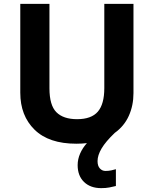

<svg xmlns="http://www.w3.org/2000/svg" viewBox="-20 -734 796 994"><path d="M485 100Q485 125 497 138Q509 151 526 151Q542 151 556 148Q570 145 580 142V229Q564 233 546 236.5Q528 240 504 240Q448 240 415 208Q382 176 382 121Q382 90 395 60.5Q408 31 430 7Q404 10 375 10Q233 10 159 -62.5Q85 -135 85 -254V-714H236V-277Q236 -189 272 -153Q308 -117 379 -117Q453 -117 486.5 -156Q520 -195 520 -278V-714H671V-252Q671 -188 647 -134.5Q623 -81 574 -46Q527 -1 506 34.5Q485 70 485 100Z"/></svg>

Font: Noto Sans Kayah Li
Style: Bold
Weight: 700
Designer: Monotype Design Team, Sérgio Martins
Foundry: Monotype Imaging Inc.
Version: Version 2.002; ttfautohint (v1.8.4.7-5d5b)